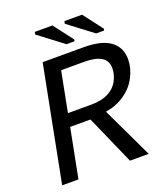

<svg xmlns="http://www.w3.org/2000/svg" viewBox="-149 -929 898 1033"><g transform="rotate(-20 300.0 -413.0)"><path d="M416 0 292 -280.8H175.8L121.1 0H27.8L155.8 -658.7H391.1Q493.2 -658.7 543.2 -621.6Q593.3 -584.5 593.3 -517.6Q593.3 -466.8 568.1 -417.5Q543 -368.2 494.6 -334.7Q446.3 -301.3 384.8 -291.5L523.4 0ZM497.1 -501Q497.1 -584 367.2 -584H234.4L189.9 -354.5H326.7Q380.9 -354.5 419.9 -373.8Q459 -393.1 478 -428.5Q497.1 -463.9 497.1 -501ZM479 -705.6 338.4 -812 341.3 -826.2H442.4L526.9 -715.3L524.9 -705.6ZM309.6 -705.6 168.9 -812 171.9 -826.2H272.9L357.4 -715.3L355.5 -705.6Z"/></g></svg>

Font: Cousine
Style: Italic
Weight: 400
Italic angle: -12°
Monospace: yes
Designer: Steve Matteson
Foundry: Monotype Imaging Inc.
Version: Version 1.21